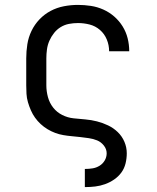

<svg xmlns="http://www.w3.org/2000/svg" viewBox="-20 -558 640 783"><path d="M326 205V131H327Q343 131 358 128.5Q373 126 386 118Q399 110 407 96.5Q415 83 415 67Q415 50 403.5 35.5Q392 21 376 14.5Q360 8 342.5 5.5Q325 3 308 1Q291 -1 273.5 -2.5Q256 -4 238.5 -7Q221 -10 205 -16Q189 -22 174 -31Q159 -40 146 -52Q133 -64 123 -78Q113 -92 106 -108Q99 -124 94 -141Q89 -158 88 -175.5Q87 -193 87 -210V-320Q87 -349 91.5 -377.5Q96 -406 108.5 -432Q121 -458 141 -479Q161 -500 186.5 -513.5Q212 -527 240.5 -532.5Q269 -538 298 -538Q324 -538 350.5 -534Q377 -530 401.5 -519Q426 -508 446 -490.5Q466 -473 480 -450.5Q494 -428 500.5 -402Q507 -376 507 -349Q507 -349 507 -349Q507 -349 507 -349H425Q425 -349 425 -349Q425 -349 425 -349Q425 -374 415.5 -397Q406 -420 387.5 -436Q369 -452 345.5 -458Q322 -464 298 -464Q279 -464 261 -460.5Q243 -457 227.5 -447.5Q212 -438 200.5 -423.5Q189 -409 181.5 -392Q174 -375 171.5 -356.5Q169 -338 169 -320V-210Q169 -186 175.5 -162Q182 -138 197 -119Q212 -100 234 -89Q256 -78 280 -75.5Q304 -73 328 -71Q352 -69 375.5 -63Q399 -57 421 -46.5Q443 -36 460.5 -19Q478 -2 487.5 20.5Q497 43 497 67Q497 88 492 108.5Q487 129 475 145.5Q463 162 445.5 174Q428 186 408.5 193Q389 200 368.5 202.5Q348 205 327 205Z"/></svg>

Font: Iosevka Slab Extended
Style: Regular
Weight: 400
Width: 7
Monospace: yes
Designer: Belleve Invis
Foundry: Belleve Invis
Version: Version 11.1.1; ttfautohint (v1.8.3)